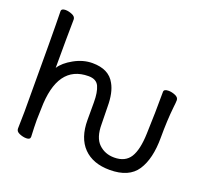

<svg xmlns="http://www.w3.org/2000/svg" viewBox="-125 -867 1133 1046"><g transform="rotate(20 441.5 -344.5)"><path d="M607.9 23.9Q510.3 23.9 456.1 -31.5Q401.9 -86.9 401.9 -190.9V-293Q401.9 -351.1 387 -384Q372.1 -417 326.2 -417Q147 -417 144 -162.1L142.1 -97.2Q142.1 -59.1 145 1Q145 17.1 122.1 17.1Q103 17.1 82.5 8.5Q62 0 62 -17.1L64 -115.2Q64 -589.8 61 -696.8Q61 -712.9 85 -712.9Q103 -712.9 123.5 -704.3Q144 -695.8 144 -679.2Q142.1 -580.1 142.1 -397.9Q164.1 -433.1 216.6 -462.2Q269 -491.2 322.3 -491.2Q418 -491.2 453.1 -424.8Q480 -377.9 480 -296.9L481.9 -194.8Q481.9 -117.2 518.1 -82.5Q554.2 -47.9 607.9 -47.9Q671.9 -47.9 700 -92.5Q728 -137.2 731 -231Q735.8 -356 735.8 -475.1Q735.8 -491.2 763.2 -491.2Q782.2 -491.2 802.2 -482.7Q822.3 -474.1 822.3 -458Q822.3 -444.8 818.8 -417Q810.1 -336.9 810.1 -236.8Q810.1 -113.8 764.6 -44.9Q719.2 23.9 607.9 23.9Z"/></g></svg>

Font: LXGW WenKai GB Screen
Style: Regular
Weight: 400
Designer: LXGW / Fontworks Inc.
Foundry: LXGW / Fontworks Inc.
Version: Version 1.321;February 19, 2024;FontCreator 14.0.0.2901 64-b